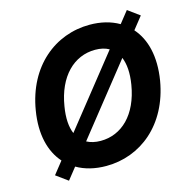

<svg xmlns="http://www.w3.org/2000/svg" viewBox="-114 -873 1010 1019"><g transform="rotate(-15 391.0 -363.5)"><path d="M682.2 -646.3 735.8 -713.8 671.5 -760.7 620.7 -696.7C575.6 -723 521.3 -736.5 459.9 -736.5C270.2 -736.5 105.1 -604.4 66.8 -371.4C45.5 -244 71.4 -144.5 129.6 -79.2L76.3 -12.1L140.6 34.8L191.4 -29.1C236.5 -2.8 291.2 10.7 353 10.7C541.5 10.7 705.6 -120 745 -353C766 -481.2 740.4 -581 682.2 -646.3ZM219.5 -353C245 -510.7 337 -600.5 453.8 -600.5C483.3 -600.5 508.9 -594.5 529.8 -582.7L228.3 -203.5C212.7 -240.4 208.8 -290.1 219.5 -353ZM592 -371.4C566.1 -213.8 474.8 -125.7 358.7 -125.7C329.2 -125.7 303.6 -131.7 282.3 -143.1L582.7 -521.3C598.4 -484 602.3 -433.9 592 -371.4Z"/></g></svg>

Font: TID UI
Style: Bold Italic
Weight: 700
Italic angle: -9.39999°
Designer: The TID Project Authors
Foundry: Bakken & Bæck
Version: Version 1.001;hotconv 1.0.109;makeotfexe 2.5.65596